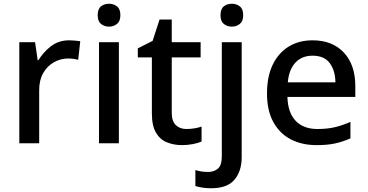

<svg xmlns="http://www.w3.org/2000/svg" viewBox="-20 -857 1964 1024"><path d="M349 -642Q363 -642 379.5 -640.5Q396 -639 408 -637L397 -538Q371 -545 343 -545Q303 -545 267.5 -525Q232 -505 210.5 -467.5Q189 -430 189 -377V-93H83V-632H167L181 -536H185Q211 -579 252 -610.5Q293 -642 349 -642Z M562 -837Q586 -837 604 -823Q622 -809 622 -776Q622 -744 604 -729.5Q586 -715 562 -715Q536 -715 518.5 -729.5Q501 -744 501 -776Q501 -809 518.5 -823Q536 -837 562 -837ZM614 -632V-93H508V-632Z M974 -169Q995 -169 1017 -172.5Q1039 -176 1055 -182V-102Q1037 -94 1008.5 -88.5Q980 -83 951 -83Q907 -83 870 -98Q833 -113 811.5 -150Q790 -187 790 -253V-551H715V-599L794 -639L831 -753H896V-632H1050V-551H896V-255Q896 -211 917.5 -190Q939 -169 974 -169Z M1156 -776Q1156 -809 1173.5 -823Q1191 -837 1217 -837Q1241 -837 1259 -823Q1277 -809 1277 -776Q1277 -744 1259 -729.5Q1241 -715 1217 -715Q1191 -715 1173.5 -729.5Q1156 -744 1156 -776ZM1106 147Q1080 147 1058.5 143.5Q1037 140 1022 135V50Q1038 55 1054 57.5Q1070 60 1090 60Q1121 60 1142 42.5Q1163 25 1163 -24V-632H1269V-19Q1269 56 1230.5 101.5Q1192 147 1106 147Z M1647 -642Q1753 -642 1814 -576.5Q1875 -511 1875 -398V-340H1513Q1515 -257 1556.5 -213Q1598 -169 1673 -169Q1725 -169 1765.5 -178.5Q1806 -188 1849 -207V-119Q1808 -101 1767 -92Q1726 -83 1669 -83Q1590 -83 1530.5 -114Q1471 -145 1437.5 -206.5Q1404 -268 1404 -358Q1404 -449 1434.5 -512Q1465 -575 1519.5 -608.5Q1574 -642 1647 -642ZM1647 -560Q1590 -560 1555.5 -523Q1521 -486 1515 -418H1769Q1768 -481 1738.5 -520.5Q1709 -560 1647 -560Z"/></svg>

Font: Noto Sans Telugu UI Medium
Style: Regular
Weight: 500
Designer: Jelle Bosma - Monotype Design Team
Foundry: Monotype Imaging Inc.
Version: Version 2.005; ttfautohint (v1.8.4.7-5d5b)